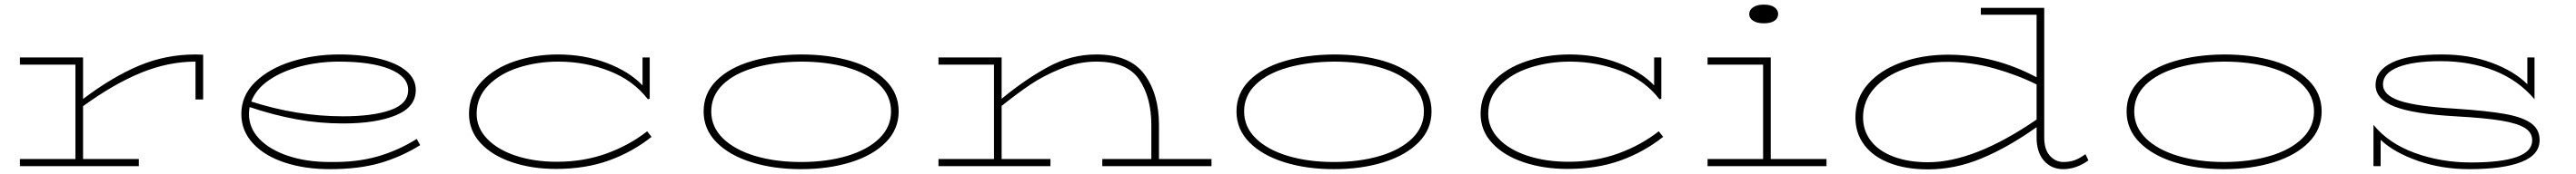

<svg xmlns="http://www.w3.org/2000/svg" viewBox="-20 -720 11134 754"><path d="M858 -483V-289H825V-453Q707 -453 589 -404.5Q471 -356 339 -260V-31H580V0H66V-31H306V-440H66V-471H339V-291Q464 -386 580 -435Q696 -484 825 -484Z M1796 -91Q1714 -40 1622.5 -13.5Q1531 13 1405 13Q1298 13 1211 -15.5Q1124 -44 1073.5 -98.5Q1023 -153 1023 -226Q1023 -306 1083 -364.5Q1143 -423 1240 -453.5Q1337 -484 1445 -484Q1544 -484 1619.5 -465.5Q1695 -447 1736 -412.5Q1777 -378 1777 -330Q1777 -256 1691 -220.5Q1605 -185 1463 -185Q1360 -185 1261.5 -203Q1163 -221 1059 -256Q1056 -241 1056 -226Q1056 -165 1101 -118Q1146 -71 1225.5 -44.5Q1305 -18 1405 -18Q1521 -16 1611.5 -42Q1702 -68 1781 -118ZM1066 -280Q1264 -216 1463 -216Q1591 -216 1667.5 -243Q1744 -270 1744 -330Q1744 -388 1664.5 -420.5Q1585 -453 1445 -453Q1359 -453 1279.5 -432.5Q1200 -412 1143 -373Q1086 -334 1066 -280Z M2796 -127Q2713 -61 2611.5 -24.5Q2510 12 2383 12Q2279 12 2193 -17Q2107 -46 2057 -100Q2007 -154 2007 -227Q2007 -309 2062 -367Q2117 -425 2205 -454.5Q2293 -484 2391 -484Q2505 -484 2602.5 -447Q2700 -410 2757 -350V-471H2788V-292L2780 -290Q2717 -372 2613 -412.5Q2509 -453 2393 -453Q2302 -453 2221 -427Q2140 -401 2090 -349.5Q2040 -298 2040 -227Q2040 -166 2085.5 -118.5Q2131 -71 2210 -45Q2289 -19 2387 -19Q2502 -19 2600.5 -54.5Q2699 -90 2777 -151Z M3021 -237Q3021 -315 3076 -370.5Q3131 -426 3226.5 -454.5Q3322 -483 3442 -484Q3562 -484 3657.5 -455.5Q3753 -427 3808.5 -371Q3864 -315 3864 -237Q3864 -160 3808.5 -103.5Q3753 -47 3657 -17Q3561 13 3442 13Q3324 13 3228 -17Q3132 -47 3076.5 -103.5Q3021 -160 3021 -237ZM3831 -237Q3831 -305 3780.5 -353.5Q3730 -402 3642 -427.5Q3554 -453 3442 -453Q3330 -452 3242 -427Q3154 -402 3104 -353.5Q3054 -305 3054 -237Q3054 -170 3104.5 -120.5Q3155 -71 3243 -44.5Q3331 -18 3442 -18Q3553 -18 3641.5 -44.5Q3730 -71 3780.5 -120.5Q3831 -170 3831 -237Z M5216 -31V0H4744V-31H4956V-178Q4956 -298 4903.5 -375.5Q4851 -453 4718 -453Q4641 -453 4565.5 -422.5Q4490 -392 4432.5 -353Q4375 -314 4309 -261V-31H4520V0H4036V-31H4276V-440H4036V-471H4309V-292Q4408 -374 4508 -429Q4608 -484 4718 -484Q4862 -484 4925.5 -398.5Q4989 -313 4989 -178V-31Z M5324 -237Q5324 -315 5379 -370.5Q5434 -426 5529.5 -454.5Q5625 -483 5745 -484Q5865 -484 5960.5 -455.5Q6056 -427 6111.5 -371Q6167 -315 6167 -237Q6167 -160 6111.5 -103.5Q6056 -47 5960 -17Q5864 13 5745 13Q5627 13 5531 -17Q5435 -47 5379.5 -103.5Q5324 -160 5324 -237ZM6134 -237Q6134 -305 6083.5 -353.5Q6033 -402 5945 -427.5Q5857 -453 5745 -453Q5633 -452 5545 -427Q5457 -402 5407 -353.5Q5357 -305 5357 -237Q5357 -170 5407.5 -120.5Q5458 -71 5546 -44.5Q5634 -18 5745 -18Q5856 -18 5944.5 -44.5Q6033 -71 6083.5 -120.5Q6134 -170 6134 -237Z M7168 -127Q7085 -61 6983.5 -24.5Q6882 12 6755 12Q6651 12 6565 -17Q6479 -46 6429 -100Q6379 -154 6379 -227Q6379 -309 6434 -367Q6489 -425 6577 -454.5Q6665 -484 6763 -484Q6877 -484 6974.5 -447Q7072 -410 7129 -350V-471H7160V-292L7152 -290Q7089 -372 6985 -412.5Q6881 -453 6765 -453Q6674 -453 6593 -427Q6512 -401 6462 -349.5Q6412 -298 6412 -227Q6412 -166 6457.5 -118.5Q6503 -71 6582 -45Q6661 -19 6759 -19Q6874 -19 6972.5 -54.5Q7071 -90 7149 -151Z M7540 -659Q7540 -677 7557 -688.5Q7574 -700 7603 -700Q7633 -700 7649 -688.5Q7665 -677 7665 -659Q7665 -641 7649 -630Q7633 -619 7603 -619Q7574 -619 7557 -630Q7540 -641 7540 -659ZM7874 -31V0H7360V-31H7600V-440H7360V-471H7633V-31Z M9006 -25Q8953 13 8897 13Q8846 13 8814 -23.5Q8782 -60 8782 -124V-169Q8660 -82 8545 -34Q8430 14 8313 14Q8219 14 8148 -13Q8077 -40 8038 -91Q7999 -142 7999 -212Q7999 -294 8053 -355.5Q8107 -417 8198.5 -450Q8290 -483 8399 -483Q8599 -483 8782 -385V-656H8541V-686H8815V-124Q8815 -72 8839.5 -45Q8864 -18 8898 -18Q8925 -18 8947 -26Q8969 -34 8993 -52ZM8782 -202V-354Q8698 -396 8597.5 -424Q8497 -452 8396 -452Q8296 -452 8212.5 -422Q8129 -392 8080.5 -337.5Q8032 -283 8032 -212Q8032 -154 8065.5 -110Q8099 -66 8163 -41.5Q8227 -17 8313 -17Q8513 -17 8782 -202Z M9171 -237Q9171 -315 9226 -370.5Q9281 -426 9376.5 -454.5Q9472 -483 9592 -484Q9712 -484 9807.5 -455.5Q9903 -427 9958.5 -371Q10014 -315 10014 -237Q10014 -160 9958.5 -103.5Q9903 -47 9807 -17Q9711 13 9592 13Q9474 13 9378 -17Q9282 -47 9226.5 -103.5Q9171 -160 9171 -237ZM9981 -237Q9981 -305 9930.5 -353.5Q9880 -402 9792 -427.5Q9704 -453 9592 -453Q9480 -452 9392 -427Q9304 -402 9254 -353.5Q9204 -305 9204 -237Q9204 -170 9254.5 -120.5Q9305 -71 9393 -44.5Q9481 -18 9592 -18Q9703 -18 9791.5 -44.5Q9880 -71 9930.5 -120.5Q9981 -170 9981 -237Z M10956 -113Q10956 -49 10877 -18Q10798 13 10652 13Q10533 13 10430 -23Q10327 -59 10269 -114V0H10238V-179Q10304 -98 10417.5 -57Q10531 -16 10659 -16Q10924 -16 10924 -112Q10924 -146 10891.5 -166Q10859 -186 10789 -197.5Q10719 -209 10593 -216Q10412 -226 10329.5 -258Q10247 -290 10247 -352Q10247 -414 10318.5 -449Q10390 -484 10534 -484Q10652 -484 10749 -448Q10846 -412 10903 -355V-471H10934V-290Q10864 -373 10759.5 -414Q10655 -455 10528 -455Q10410 -455 10344.5 -429Q10279 -403 10279 -354Q10279 -308 10351 -283.5Q10423 -259 10593 -249Q10728 -240 10804.5 -226.5Q10881 -213 10918.5 -186.5Q10956 -160 10956 -113Z"/></svg>

Font: BioRhyme Expanded ExtraLight
Style: Regular
Weight: 275
Width: 7
Designer: Aoife Mooney
Foundry: Aoife Mooney Type
Version: Version 1.001